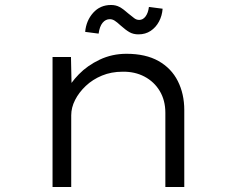

<svg xmlns="http://www.w3.org/2000/svg" viewBox="-20 -751 952 771"><path d="M191 0V-522H265L268 -381L244 -380Q262 -417 296.5 -452.5Q331 -488 380.5 -511.5Q430 -535 488 -535Q565 -535 616.5 -506Q668 -477 694 -425.5Q720 -374 720 -309V0H644V-298Q644 -348 621.5 -385.5Q599 -423 560 -443.5Q521 -464 472 -463Q427 -463 389.5 -447.5Q352 -432 324.5 -406Q297 -380 281.5 -349.5Q266 -319 266 -288V0H229Q216 0 206.5 0Q197 0 191 0ZM536 -613Q515 -613 499.5 -622Q484 -631 464 -649Q450 -662 440.5 -668Q431 -674 421 -674Q404 -674 392 -659.5Q380 -645 376 -616L322 -623Q326 -668 354 -699.5Q382 -731 426 -731Q445 -731 460 -723Q475 -715 495 -697Q510 -685 519 -678Q528 -671 539 -671Q554 -671 564.5 -685Q575 -699 578 -723L633 -716Q631 -688 618.5 -664.5Q606 -641 585 -627Q564 -613 536 -613Z"/></svg>

Font: Lexend Tera Light
Style: Regular
Weight: 300
Designer: Bonnie Shaver-Troup, Thomas Jockin
Foundry: Lexend
Version: Version 1.007